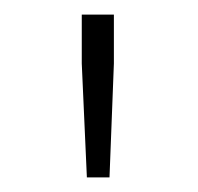

<svg xmlns="http://www.w3.org/2000/svg" viewBox="-20 -783 271 263"><path d="M99 -540H130L136 -696V-763H92V-696Z"/></svg>

Font: SSpoqa Han Sans Neo Thin
Style: Regular
Weight: 100
Designer: [Spoqa Han Sans Neo] Dong-huui Kim  Younghwa Kang  Yujin Lee  [Noto Sans] Ryoko NISHIZUKA  (kana & ideographs); Paul D. 
Foundry: Spoqa (http://www.spoqa-han-sans.com)
Version: Version 1.000